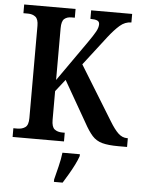

<svg xmlns="http://www.w3.org/2000/svg" viewBox="-61 -762 766 1031"><g transform="rotate(5 322.0 -246.5)"><path d="M27 0V-47H49Q74 -47 91 -59Q108 -71 108 -109V-606Q108 -642 92 -654.5Q76 -667 52 -667H27V-714H304V-667H286Q262 -667 247.5 -654.5Q233 -642 233 -604V-325L386 -543Q412 -580 424.5 -602.5Q437 -625 437 -643Q437 -657 425.5 -662.5Q414 -668 388 -668V-714H609V-668Q575 -668 547 -643.5Q519 -619 487 -578L366 -421L545 -130Q571 -87 592.5 -67Q614 -47 640 -47H644V0H597Q542 0 509.5 -9Q477 -18 455.5 -42Q434 -66 410 -110L284 -330L233 -265V-110Q233 -72 249 -59.5Q265 -47 290 -47H304V0ZM269 208Q277 176 287 136Q297 96 301 61H395V71Q388 92 374.5 119Q361 146 345 173Q329 200 316 221H269Z"/></g></svg>

Font: Noto Serif Lao Condensed SemiBold
Style: Regular
Weight: 600
Width: 3
Designer: Monotype Design Team
Foundry: Monotype Imaging Inc.
Version: Version 2.003; ttfautohint (v1.8.4.7-5d5b)